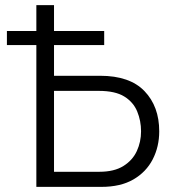

<svg xmlns="http://www.w3.org/2000/svg" viewBox="-20 -730 683 750"><path d="M122 0V-554H7V-609H122V-710H191V-609H387V-554H191V-434H371Q487 -434 544.5 -374Q602 -314 602 -217Q602 -157 576.5 -107.5Q551 -58 501 -29Q451 0 376 0ZM191 -59H368Q426 -59 462 -81.5Q498 -104 514.5 -140Q531 -176 531 -217Q531 -258 516 -294.5Q501 -331 465.5 -353Q430 -375 366 -375H191Z"/></svg>

Font: Raleway
Style: Regular
Weight: 400
Designer: Matt McInerney, Pablo Impallari, Rodrigo Fuenzalida
Foundry: Matt McInerney, Pablo Impallari, Rodrigo Fuenzalida
Version: Version 4.101;RELEASE